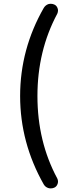

<svg xmlns="http://www.w3.org/2000/svg" viewBox="-20 -831 394 1039"><path d="M290 134.8Q293.9 142.6 293.9 151.4Q293.9 157.2 292 163.1Q287.1 178.7 273.4 184.6Q264.6 188.5 254.9 188.5Q248 188.5 241.2 186.5Q225.6 181.6 216.8 167Q88.9 -58.6 88.9 -311.5Q88.9 -564.5 216.8 -788.1Q225.6 -802.7 241.2 -808.6Q248 -810.5 254.9 -810.5Q264.6 -810.5 273.4 -806.6Q287.1 -800.8 292 -785.2Q293.9 -779.3 293.9 -774.4Q293.9 -765.6 290 -756.8Q182.6 -556.6 182.6 -311.5Q182.6 -64.5 290 134.8Z"/></svg>

Font: Gen Jyuu Gothic P Medium
Style: Regular
Weight: 500
Designer: [Source Han Sans]
Ryoko NISHIZUKA  (kana & ideographs); Paul D. Hunt (Latin, Greek & Cyrillic); Wenlong ZHANG  (bopomofo
Version: Version 1.002.20150607